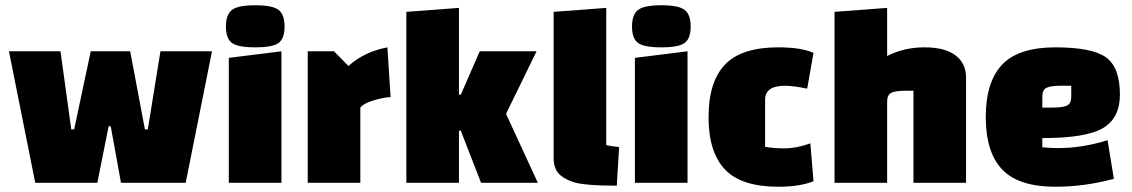

<svg xmlns="http://www.w3.org/2000/svg" viewBox="-20 -695 4303 730"><path d="M114 0 14 -500H210L251 -203H262L325 -500H475L531 -203H542L590 -500H786L686 0H440L401 -215H393L350 0Z M850 0V-475L1050 -500V0ZM861.5 -532Q839 -549 839 -594Q839 -639 861.5 -657Q884 -675 950.5 -675Q1017 -675 1039.5 -657Q1062 -639 1062 -594Q1062 -549 1039.5 -532Q1017 -515 950.5 -515Q884 -515 861.5 -532Z M1150 -500H1250L1305 -444Q1364 -498 1453 -515L1465 -326Q1441 -325 1402.5 -314Q1364 -303 1350 -286V0H1150Z M1809 0 1732 -198H1725V0H1525V-650L1725 -665V-335H1732L1804 -500H2020L1904 -262L2025 0Z M2285 -665V-143Q2317 -137 2334 -136L2325 11Q2197 11 2156 -4Q2105 -23 2093 -52Q2085 -70 2085 -94V-650Z M2394 0V-475L2594 -500V0ZM2405.5 -532Q2383 -549 2383 -594Q2383 -639 2405.5 -657Q2428 -675 2494.5 -675Q2561 -675 2583.5 -657Q2606 -639 2606 -594Q2606 -549 2583.5 -532Q2561 -515 2494.5 -515Q2428 -515 2405.5 -532Z M3061 -150 3073 -6Q3021 15 2939 15Q2799 15 2736.5 -50.5Q2674 -116 2674 -250Q2674 -384 2736.5 -449.5Q2799 -515 2939 -515Q3026 -515 3073 -494L3049 -358Q2996 -369 2965 -369Q2889 -369 2889 -316V-137Q2918 -131 2963.5 -131Q3009 -131 3061 -150Z M3353 -308V0H3153V-650L3353 -665V-482Q3417 -515 3495 -515Q3573 -515 3613 -484.5Q3653 -454 3653 -400V0H3453V-350H3422Q3386 -350 3369.5 -342.5Q3353 -335 3353 -308Z M3943 -170V-135Q3973 -132 4003 -132Q4096 -132 4191 -162L4215 -15Q4103 15 3993 15Q3853 15 3790.5 -50.5Q3728 -116 3728 -250Q3728 -384 3790.5 -449.5Q3853 -515 3992.5 -515Q4132 -515 4185 -477Q4238 -439 4238 -335Q4238 -247 4174.5 -208.5Q4111 -170 3943 -170ZM3943 -327V-286H3984Q4020 -286 4036.5 -293.5Q4053 -301 4053 -328V-369H4012Q3976 -369 3959.5 -361.5Q3943 -354 3943 -327Z"/></svg>

Font: Myanmar Thuriya
Style: Regular
Weight: 400
Designer: Danh Hong
Foundry: Google Inc.
Version: Version 2.00 November 23, 2015